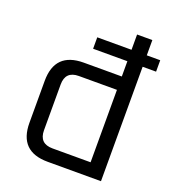

<svg xmlns="http://www.w3.org/2000/svg" viewBox="-135 -843 851 946"><g transform="rotate(20 291.0 -370.0)"><path d="M72.1 -150.2V-369.7Q72.1 -519.9 222.3 -519.9H421.8V-600H242.1V-659.9H421.8V-740H501.8V-659.9H572.3V-600H501.8V0H222.3Q72.1 0 72.1 -150.2ZM152.1 -140.2Q152.1 -70.1 222.2 -70.1H421.8V-449.8H222.2Q152.1 -449.8 152.1 -379.7Z"/></g></svg>

Font: Oxanium ExtraLight
Style: Regular
Weight: 200
Designer: Severin Meyer
Version: Version 2.000